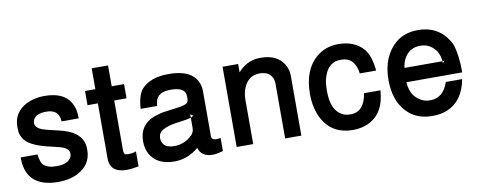

<svg xmlns="http://www.w3.org/2000/svg" viewBox="-60 -929 3065 1225"><g transform="rotate(-10 1473.0 -316.5)"><path d="M322 -355Q319 -433 237 -433Q168 -433 152 -396Q147 -384 147 -373Q147 -342 200 -324L198 -325Q205 -323 212.5 -321Q220 -319 227 -317L302 -299Q420 -271 445 -198Q452 -178 452 -148Q452 -49 359 -4Q307 22 236 22Q41 22 26 -144L25 -174H134Q141 -122 155 -107Q182 -79 242 -79Q311 -79 334 -115Q342 -126 342 -142Q342 -173 301 -189L282 -195Q281 -196 278 -196L204 -214Q85 -243 55 -295Q50 -304 46 -313.5Q42 -323 40 -333L38 -369Q38 -417 60 -451.5Q82 -486 124 -508Q148 -520 177.5 -527Q207 -534 240 -534Q387 -534 422 -430V-431Q428 -417 430.5 -397.5Q433 -378 433 -355Z M756 -520V-428H676V-105Q676 -95 678.5 -88Q681 -81 684 -78L705 -75Q715 -75 728.5 -77Q742 -79 756 -84V13Q708 22 679 22Q581 22 571 -53L570 -70V-428H503V-520H570V-655H676V-520Z M1303 -74V10Q1285 15 1271 18Q1257 21 1245 22H1235Q1163 22 1145 -38Q1135 -30 1127 -24Q1119 -18 1111 -13Q1082 4 1052 13Q1022 22 988 22Q877 22 832 -55Q812 -92 812 -138Q812 -244 907 -282L918 -286L957 -297L971 -300L1068 -313Q1126 -320 1135 -339L1138 -354V-374Q1138 -422 1074 -431H1075Q1067 -432 1058.5 -432.5Q1050 -433 1042 -433Q956 -433 944 -374V-375L939 -346H833Q835 -388 844.5 -420Q854 -452 871 -472Q928 -534 1045 -534Q1221 -534 1242 -413Q1243 -407 1243.5 -401Q1244 -395 1244 -386V-97Q1244 -72 1274 -72H1280ZM1147 -240 1157 -244 1138 -257V-235Q1140 -236 1142.5 -237Q1145 -238 1148 -240ZM1138 -235Q1130 -233 1123.5 -231.5Q1117 -230 1109 -228L1028 -216Q987 -209 960.5 -195.5Q934 -182 926 -163L922 -140Q923 -116 935.5 -99.5Q948 -83 974 -78Q984 -75 1005 -75Q1065 -75 1111 -115Q1123 -124 1128 -134Q1138 -148 1138 -169Z M1394 -520H1495V-466Q1541 -518 1600 -530Q1616 -534 1644 -534Q1749 -534 1793 -462Q1802 -447 1807.5 -428Q1813 -409 1813 -386V0H1708V-355Q1708 -408 1662 -430Q1652 -433 1641.5 -435Q1631 -437 1620 -437Q1550 -437 1519 -372Q1501 -337 1501 -285V0H1394Z M2249 -326Q2236 -419 2169 -431Q2167 -432 2163.5 -432Q2160 -432 2157 -432Q2154 -432 2151 -432.5Q2148 -433 2145 -433Q2065 -433 2037 -349Q2029 -329 2026 -305Q2023 -281 2023 -251Q2023 -130 2089 -93Q2101 -85 2115.5 -82Q2130 -79 2146 -79Q2235 -79 2254 -197H2360Q2350 -46 2243 2Q2198 22 2145 22Q2014 22 1953 -83Q1913 -155 1913 -251Q1913 -408 2004 -485V-484Q2061 -534 2146 -534Q2250 -534 2309 -467L2318 -454Q2348 -407 2355 -326Z M2532 -219Q2534 -193 2540 -172.5Q2546 -152 2556 -136Q2575 -110 2601.5 -94.5Q2628 -79 2662 -79Q2748 -79 2780 -177H2886Q2860 -39 2757 4Q2715 22 2659 22Q2525 22 2460 -89V-88Q2422 -156 2422 -253Q2422 -330 2446.5 -388.5Q2471 -447 2516 -485Q2545 -510 2582 -522Q2619 -534 2661 -534Q2777 -534 2841 -451Q2850 -439 2858.5 -425Q2867 -411 2873 -395Q2882 -367 2888 -321.5Q2894 -276 2894 -219ZM2782 -303Q2782 -301 2781.5 -300Q2781 -299 2781 -297L2795 -311H2782ZM2782 -311Q2777 -374 2732 -409Q2702 -433 2660 -433Q2588 -433 2554 -371Q2540 -345 2536 -311Z"/></g></svg>

Font: Ekushey Amar Bangla
Style: Bold
Weight: 700
Designer: Al Mamun Sumon
Foundry: Al Mamun Sumon
Version: Version 1.0